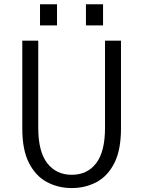

<svg xmlns="http://www.w3.org/2000/svg" viewBox="-20 -896 690 926"><path d="M326 11Q260.5 11 206.2 -18Q152 -47 119.8 -110Q87.5 -173 87.5 -276V-700H164.5V-279.5Q164.5 -164.5 208 -108.8Q251.5 -53 326 -53Q401 -53 443.8 -108.8Q486.5 -164.5 486.5 -279.5V-700H563.5V-276Q563.5 -173 531.8 -110Q500 -47 446 -18Q392 11 326 11ZM173 -875.5H255V-773.5H173ZM394.5 -875.5H477V-773.5H394.5Z"/></svg>

Font: Trispace Light
Style: Regular
Weight: 300
Designer: Tyler Finck
Foundry: Etcetera Type Company
Version: Version 1.210; ttfautohint (v1.8.3)